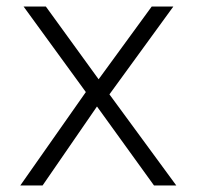

<svg xmlns="http://www.w3.org/2000/svg" viewBox="-20 -566 600 586"><path d="M450 0 276 -241 110 0H42L242 -285L52 -546H120L281 -324L443 -546H509L314 -278L518 0Z"/></svg>

Font: Biryani ExtraLight
Style: Regular
Weight: 275
Designer: Dan Reynolds and Mathieu Reguer
Foundry: Dan Reynolds and Mathieu Reguer
Version: Version 1.004; ttfautohint (v1.1) -l 5 -r 5 -G 72 -x 0 -D la